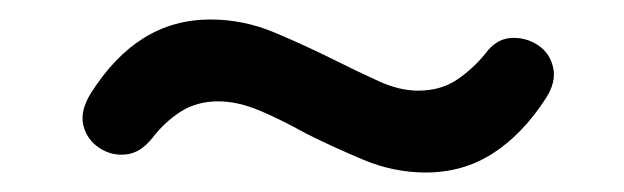

<svg xmlns="http://www.w3.org/2000/svg" viewBox="-20 -386 640 197"><path d="M417 -209Q384 -209 353 -222Q322 -235 294 -249Q269 -263 246.5 -272.5Q224 -282 204 -282Q182 -282 165.5 -271.5Q149 -261 136 -244Q124 -229 109 -227.5Q94 -226 81.5 -234.5Q69 -243 65.5 -257.5Q62 -272 73 -290Q97 -328 127.5 -347Q158 -366 196 -366Q230 -366 262 -352.5Q294 -339 322 -325Q348 -312 369 -302.5Q390 -293 409 -293Q432 -293 448.5 -304Q465 -315 478 -331Q489 -346 504 -347Q519 -348 531.5 -340Q544 -332 547.5 -317Q551 -302 540 -285Q516 -248 485.5 -228.5Q455 -209 417 -209Z"/></svg>

Font: Nunito ExtraLight
Style: Bold Italic
Weight: 700
Italic angle: -9°
Version: Version 3.602